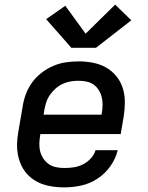

<svg xmlns="http://www.w3.org/2000/svg" viewBox="-20 -804 640 832"><path d="M259 8Q235 8 211.5 5Q188 2 166 -5.5Q144 -13 125.5 -25.5Q107 -38 93 -55Q79 -72 70 -93Q61 -114 57 -136.5Q53 -159 54 -183Q55 -207 59 -231L78 -341Q82 -369 92 -396Q102 -423 119 -446.5Q136 -470 160 -488.5Q184 -507 211 -518.5Q238 -530 266 -534Q294 -538 321 -538Q353 -538 383.5 -532Q414 -526 439.5 -511.5Q465 -497 484 -474Q503 -451 512 -422Q521 -393 521 -361.5Q521 -330 516 -299L503 -223H155L154 -217Q151 -199 150.5 -181Q150 -163 154.5 -146.5Q159 -130 168.5 -116Q178 -102 192 -92.5Q206 -83 223 -79.5Q240 -76 259 -76Q279 -76 299.5 -79Q320 -82 339 -91.5Q358 -101 373 -117Q388 -133 394 -153H490Q481 -116 458 -83.5Q435 -51 402 -29.5Q369 -8 332 0Q295 8 259 8ZM169 -307H420L421 -313Q424 -330 424.5 -348Q425 -366 421 -382.5Q417 -399 408 -413.5Q399 -428 385.5 -437.5Q372 -447 355 -450.5Q338 -454 320 -454Q302 -454 285 -451Q268 -448 251.5 -440.5Q235 -433 221 -420.5Q207 -408 196.5 -393Q186 -378 180.5 -361Q175 -344 172 -327ZM289 -597 180 -721 263 -779 351 -658 479 -784 549 -716 396 -597Z"/></svg>

Font: Iosevka Curly MdExObl
Style: Regular
Weight: 500
Width: 7
Italic angle: -9°
Monospace: yes
Designer: Belleve Invis
Foundry: Belleve Invis
Version: Version 11.1.0; ttfautohint (v1.8.3)